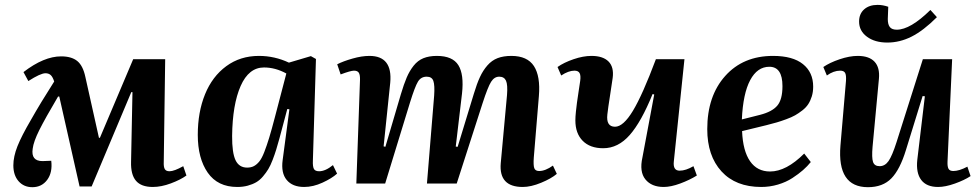

<svg xmlns="http://www.w3.org/2000/svg" viewBox="-20 -759 4039 794"><path d="M522.9 -377.9 358.9 12.2H309.1L225.1 -359.9H220.2Q166.5 -269 142.6 -221.2Q118.7 -173.3 115.2 -144Q107.4 -92.8 155.8 -92.8L191.9 -94.2Q197.8 -45.9 175.3 -15.4Q152.8 15.1 113.8 15.1Q78.6 15.1 56.9 -9.5Q35.2 -34.2 35.2 -75.2Q35.2 -111.3 52.2 -154.3Q69.3 -197.3 107.9 -263.2Q147.9 -334 204.1 -421.9Q197.8 -441.4 189.5 -448.7Q181.2 -456.1 168 -456.1Q147.5 -456.1 97.2 -423.8L77.1 -460.9Q161.6 -525.9 232.9 -525.9Q275.9 -525.9 299.6 -506.6Q323.2 -487.3 333 -440.9L389.2 -189H393.1L530.8 -514.2H663.1L657.2 -89.8Q656.2 -68.8 661.4 -59.8Q666.5 -50.8 681.2 -50.8Q700.2 -50.8 737.8 -71.8L751 -33.2Q726.6 -15.6 686.8 -0.7Q647 14.2 611.8 14.2Q564 14.2 542.2 -11.5Q520.5 -37.1 522 -89.8L527.8 -377.9Z M1286.6 -515.1 1273.9 -94.2Q1272.9 -70.3 1278.1 -60.5Q1283.2 -50.8 1299.8 -50.8Q1325.7 -50.8 1356.9 -76.2L1374 -41Q1352.5 -21.5 1313.7 -3.7Q1274.9 14.2 1237.8 14.2Q1189.9 14.2 1165.8 -14.6Q1141.6 -43.5 1148.9 -97.2L1176.8 -307.1L1168 -308.1L1135.7 -187Q1127.9 -159.2 1122.1 -139.9Q1116.2 -120.6 1107.4 -97.7Q1098.6 -74.7 1089.6 -59.8Q1080.6 -44.9 1067.6 -29.5Q1054.7 -14.2 1039.6 -5.4Q1024.4 3.4 1004.6 8.8Q984.9 14.2 960.9 14.2Q880.4 14.2 839.1 -44.9Q797.9 -104 797.9 -201.2Q797.9 -295.4 827.9 -369.1Q857.9 -442.9 915.8 -485.4Q973.6 -527.8 1050.8 -527.8Q1115.7 -527.8 1174.8 -500L1265.6 -526.9ZM1002 -65.9Q1018.1 -65.9 1029.8 -72Q1041.5 -78.1 1052 -90.8Q1062.5 -103.5 1072.8 -129.9Q1083 -156.2 1093.3 -189.7Q1103.5 -223.1 1117.7 -277.8L1164.1 -455.1Q1118.7 -480 1071.8 -480Q1008.8 -480 975.1 -403.3Q941.4 -326.7 939.9 -196.8Q939.5 -127 954.1 -96.4Q968.8 -65.9 1002 -65.9Z M1745.6 0 1775.4 -363.8Q1778.3 -406.2 1772.2 -424.1Q1766.1 -441.9 1744.6 -441.9Q1720.7 -441.9 1708.3 -421.1Q1695.8 -400.4 1675.8 -335.9L1572.8 0H1453.6L1468.8 -430.2Q1469.2 -450.2 1463.6 -458.5Q1458 -466.8 1443.8 -466.8Q1430.2 -466.8 1388.7 -451.2L1374.5 -493.2Q1399.4 -505.9 1437.7 -516.8Q1476.1 -527.8 1507.8 -527.8Q1604 -527.8 1593.8 -417L1566.4 -153.8L1573.7 -151.9L1637.7 -369.1Q1650.4 -411.6 1661.9 -438.5Q1673.3 -465.3 1690.4 -487.1Q1707.5 -508.8 1731 -518.3Q1754.4 -527.8 1786.6 -527.8Q1851.6 -527.8 1875.5 -489.5Q1899.4 -451.2 1890.6 -372.1L1864.7 -152.8L1872.6 -151.9L1939.5 -371.1Q1952.1 -413.1 1964.8 -440.4Q1977.5 -467.8 1995.6 -488.5Q2013.7 -509.3 2037.8 -518.6Q2062 -527.8 2094.7 -527.8Q2160.6 -527.8 2188 -485.8Q2215.3 -443.8 2208.5 -361.8L2187.5 -107.9Q2185.1 -75.2 2189.5 -63.5Q2193.8 -51.8 2209.5 -51.8Q2235.4 -51.8 2266.6 -74.2L2282.7 -40Q2259.8 -20.5 2217.8 -3.2Q2175.8 14.2 2141.6 14.2Q2042.5 14.2 2050.8 -84L2076.7 -366.2Q2080.1 -408.7 2072.5 -425.3Q2064.9 -441.9 2044.4 -441.9Q2024.4 -441.9 2011 -420.9Q1997.6 -399.9 1975.6 -332L1868.7 0Z M2300.8 -446.8 2285.6 -481.9Q2312 -500.5 2352.1 -514.2Q2392.1 -527.8 2425.8 -527.8Q2473.6 -527.8 2496.6 -504.6Q2519.5 -481.4 2513.7 -437Q2511.7 -421.4 2503.2 -366.9Q2494.6 -312.5 2491.7 -286.1Q2485.8 -234.9 2523.4 -234.9Q2557.6 -234.9 2597.4 -300.8Q2637.2 -366.7 2692.4 -514.2H2810.5L2766.6 -91.8Q2762.2 -53.2 2790.5 -53.2Q2815.9 -53.2 2847.7 -71.8L2861.8 -33.2Q2832 -14.6 2793.2 -0.2Q2754.4 14.2 2724.6 14.2Q2674.3 14.2 2648.9 -17.3Q2623.5 -48.8 2636.7 -107.9L2685.5 -368.2L2678.7 -370.1Q2632.3 -255.4 2584.2 -200.7Q2536.1 -146 2474.6 -146Q2419.9 -146 2389.6 -176.8Q2359.4 -207.5 2359.4 -261.2Q2359.4 -275.9 2361.6 -297.1Q2363.8 -318.4 2366 -334.5Q2368.2 -350.6 2372.8 -380.9Q2377.4 -411.1 2379.4 -424.8Q2382.3 -447.3 2376.7 -457Q2371.1 -466.8 2355.5 -466.8Q2331.1 -466.8 2300.8 -446.8Z M3176.8 -527.8Q3258.3 -527.8 3300.5 -493.9Q3342.8 -460 3342.8 -400.9Q3342.8 -378.9 3337.2 -360.6Q3331.5 -342.3 3322.5 -328.4Q3313.5 -314.5 3298.1 -302.5Q3282.7 -290.5 3268.1 -282.2Q3253.4 -273.9 3231.4 -265.9Q3209.5 -257.8 3191.9 -252.7Q3174.3 -247.6 3148.9 -241.2L3048.8 -216.8Q3052.2 -134.8 3081.8 -92.3Q3111.3 -49.8 3164.6 -49.8Q3231.4 -49.8 3305.7 -124L3333 -88.9Q3319.3 -71.8 3301 -55.7Q3282.7 -39.6 3256.8 -22.7Q3231 -5.9 3197.3 4.2Q3163.6 14.2 3127.9 14.2Q3022.5 14.2 2963.6 -50.3Q2904.8 -114.7 2904.8 -225.1Q2904.8 -361.8 2979 -444.8Q3053.2 -527.8 3176.8 -527.8ZM3215.8 -402.8Q3215.8 -482.9 3161.6 -482.9Q3111.8 -482.9 3082.3 -427.5Q3052.7 -372.1 3047.9 -265.1L3123.5 -284.2Q3172.9 -296.9 3194.3 -322Q3215.8 -347.2 3215.8 -402.8Z M3532.7 -669.9Q3532.7 -701.7 3553.5 -720.2Q3574.2 -738.8 3609.4 -738.8Q3630.9 -738.8 3653.3 -731L3651.4 -680.2Q3651.4 -657.7 3659.9 -647Q3668.5 -636.2 3688.5 -636.2Q3744.6 -636.2 3827.6 -717.8L3854.5 -688Q3798.8 -632.3 3750 -607.7Q3701.2 -583 3649.4 -583Q3597.7 -583 3565.2 -607.2Q3532.7 -631.3 3532.7 -669.9ZM3399.4 -446.8 3384.8 -481.9Q3411.1 -500 3452.1 -513.9Q3493.2 -527.8 3527.3 -527.8Q3574.2 -527.8 3596.7 -503.7Q3619.1 -479.5 3614.7 -433.1L3588.4 -151.9Q3584.5 -106.9 3590.3 -89.4Q3596.2 -71.8 3617.7 -71.8Q3639.6 -71.8 3654.5 -93Q3669.4 -114.3 3687.5 -170.9L3796.4 -514.2H3917.5L3898.4 -90.8Q3897.5 -69.8 3902.6 -60.8Q3907.7 -51.8 3922.4 -51.8Q3946.8 -51.8 3980.5 -69.8L3993.7 -30.8Q3968.8 -14.2 3929.2 0Q3889.6 14.2 3859.4 14.2Q3811.5 14.2 3789.6 -14.9Q3767.6 -43.9 3773.4 -98.1L3804.7 -360.8L3795.4 -361.8L3726.6 -139.2Q3701.7 -57.6 3666 -21.2Q3630.4 15.1 3569.3 15.1Q3441.4 15.1 3455.6 -157.2L3478.5 -424.8Q3480 -448.2 3474.9 -457.5Q3469.7 -466.8 3454.6 -466.8Q3427.2 -466.8 3399.4 -446.8Z"/></svg>

Font: Literata SemiBold
Style: Italic
Weight: 650
Italic angle: -2.39999°
Designer: Latin by Veronika Burian and Jose Scaglione. Greek by Irene Vlachou. Cyrillic by Vera Evstafieva
Foundry: TypeTogether
Version: Version 3.021